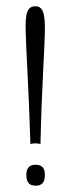

<svg xmlns="http://www.w3.org/2000/svg" viewBox="-20 -583 212 612"><path d="M77 -124C77 -124 79 -124 82 -125C85 -126 89 -126 93 -126C97 -126 101 -126 104 -125C107 -124 109 -124 109 -124C111 -214 114 -288 117 -345C120 -402 122 -447 123 -479C124 -536 119 -563 93 -563C65 -563 60 -537 62 -479C63 -447 65 -402 68 -345C71 -288 74 -214 77 -124ZM94 9C117 9 123 -6 123 -26C123 -43 117 -58 94 -58C70 -58 64 -43 64 -26C64 -6 70 9 94 9Z"/></svg>

Font: OSH Darker Grotesque
Style: Regular
Weight: 400
Designer: Gabriel Lam
Foundry: TypeRant
Version: Version 1.000;Glyphs 3.1.1 (3148)